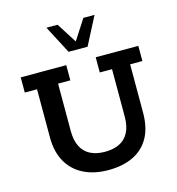

<svg xmlns="http://www.w3.org/2000/svg" viewBox="-118 -902 936 1014"><g transform="rotate(-15 350.5 -395.5)"><path d="M351 10Q272 10 214.5 -19.5Q157 -49 126.5 -104Q96 -159 96 -236V-500H29V-583H278V-500H211V-241Q211 -188 229 -154Q247 -120 280 -104Q313 -88 358 -88Q404 -88 437 -104Q470 -120 488 -154Q506 -188 506 -241V-500H439V-583H672V-500H605V-236Q605 -154 574.5 -99.5Q544 -45 487 -17.5Q430 10 351 10ZM308 -648 228 -801H289L359 -691L430 -801H491L412 -648Z"/></g></svg>

Font: Rokkitt SemiBold
Style: Regular
Weight: 600
Designer: Vernon Adams
Foundry: Vernon Adams
Version: Version 3.103